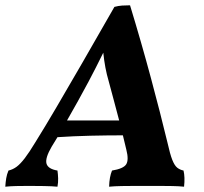

<svg xmlns="http://www.w3.org/2000/svg" viewBox="-52 -702 771 725"><path d="M-32 3Q-31 -14 -28.5 -29Q-26 -44 -20 -58Q-3 -62 11 -72.5Q25 -83 41.5 -104.5Q58 -126 81 -164Q119 -225 161.5 -297.5Q204 -370 257.5 -462.5Q311 -555 380 -676Q395 -680 409 -681Q423 -682 439 -682Q482 -541 518 -407Q554 -273 580 -165Q590 -120 598.5 -98.5Q607 -77 617 -69Q627 -61 641 -58Q647 -33 643 3Q625 1 599 0.5Q573 0 548 0Q523 0 507 0Q491 0 463.5 0Q436 0 408 0.5Q380 1 360 3Q361 -34 371 -58Q414 -65 424.5 -81.5Q435 -98 425 -137Q418 -166 412 -191Q353 -191 289 -189.5Q225 -188 165 -184Q154 -166 143 -148Q118 -105 123.5 -84.5Q129 -64 165 -58Q167 -44 167.5 -28.5Q168 -13 165 3Q145 1 113 0.5Q81 0 57 0Q31 0 9 0.5Q-13 1 -32 3ZM283 -395Q243 -320 201 -247H398Q388 -285 378 -322.5Q368 -360 358 -397Q344 -444 338 -503Q324 -474 310 -447Q296 -420 283 -395Z"/></svg>

Font: Vollkorn
Style: Bold Italic
Weight: 700
Italic angle: -11°
Designer: Friedrich Althausen
Foundry: Friedrich Althausen
Version: Version 5.000; ttfautohint (v1.8.3)